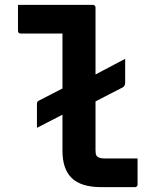

<svg xmlns="http://www.w3.org/2000/svg" viewBox="-20 -770 640 790"><path d="M54 -750Q85 -750 116 -750Q147 -750 178 -750Q209 -750 239 -750Q269 -750 300 -750Q331 -750 362 -750Q366 -750 368 -748.5Q370 -747 371.5 -745Q373 -743 373 -739Q373 -684 373 -625.5Q373 -567 373 -506.5Q373 -446 373 -386Q373 -326 373 -267Q373 -208 373 -153Q373 -144 374 -137.5Q375 -131 380 -126Q385 -122 392 -120Q399 -118 411 -118Q429 -118 449.5 -118Q470 -118 489 -118Q508 -118 527 -118H546Q546 -91 546 -64.5Q546 -38 546 -11Q546 -7 544.5 -5Q543 -3 541 -1.5Q539 0 535 0Q514 0 491 0Q468 0 444 0Q420 0 397 0Q355 0 324.5 -9.5Q294 -19 275 -37.5Q256 -56 246.5 -84Q237 -112 237 -150Q237 -195 237 -243.5Q237 -292 237 -341.5Q237 -391 237 -441Q237 -491 237 -539.5Q237 -588 237 -632H220Q195 -632 169 -632Q143 -632 117 -632Q91 -632 65 -632Q60 -632 57 -635Q54 -638 54 -643Q54 -670 54 -696.5Q54 -723 54 -750ZM495 -528Q495 -516 495 -492.5Q495 -469 495 -430Q495 -425 494 -422Q493 -419 491.5 -416.5Q490 -414 486 -411L354 -343Q339 -335 325 -332Q311 -329 297 -325.5Q283 -322 264 -312L132 -244Q132 -253 132 -263.5Q132 -274 132 -291Q132 -308 132 -337Q132 -345 133 -349Q134 -353 140 -356L270 -423Q286 -431 298.5 -434.5Q311 -438 324.5 -441.5Q338 -445 353 -453Z"/></svg>

Font: RecMonoLinear Nerd Font Mono
Style: Bold
Weight: 700
Monospace: yes
Version: Version 1.085; ttfautohint (v1.8.4.7-5d5b);Nerd Fonts 3.2.1